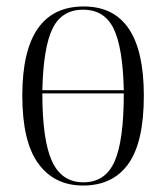

<svg xmlns="http://www.w3.org/2000/svg" viewBox="-20 -564 514 594"><path d="M237 10Q148 10 98.5 -58Q49 -126 49 -268Q49 -544 239 -544Q425 -544 425 -268Q425 -124 377 -57Q329 10 237 10ZM363 -285Q360 -417 331.5 -475.5Q303 -534 237 -534Q171 -534 142.5 -475.5Q114 -417 111 -285ZM238 0Q306 0 334.5 -64.5Q363 -129 363 -275H111Q111 -130 141 -65Q171 0 238 0Z"/></svg>

Font: Noto Serif Display Condensed Light
Style: Regular
Weight: 300
Width: 3
Designer: Monotype Design Team
Foundry: Monotype Imaging Inc.
Version: Version 2.009